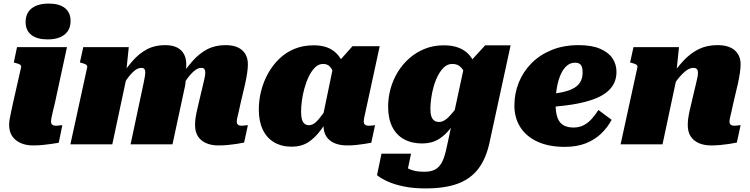

<svg xmlns="http://www.w3.org/2000/svg" viewBox="-20 -806 4189 1072"><path d="M31 -109Q31 -124 34 -141.5Q37 -159 42.5 -184Q48 -209 56 -246L98 -431Q99 -437 95.5 -441.5Q92 -446 84.5 -449Q77 -452 65 -455L57 -457L75 -543H354L287 -233Q280 -204 275 -183Q270 -162 267.5 -149Q265 -136 265 -128Q265 -115 272 -109.5Q279 -104 293 -104Q301 -104 307 -105Q313 -106 318.5 -106.5Q324 -107 328 -107L308 -9Q290 -6 267 -2.5Q244 1 218 3.5Q192 6 164 6Q125 6 95 -7.5Q65 -21 48 -46Q31 -71 31 -109ZM123 -683Q123 -733 157 -759.5Q191 -786 252 -786Q311 -786 342.5 -761Q374 -736 374 -689Q374 -640 340.5 -613Q307 -586 246 -586Q187 -586 155 -611Q123 -636 123 -683Z M373 0H607L693 -404L684 -397L699 -543H445L426 -457L435 -455Q446 -452 453.5 -449Q461 -446 464.5 -441.5Q468 -437 467 -431ZM1324 -233 1349 -339Q1356 -372 1360 -398.5Q1364 -425 1364 -448Q1364 -480 1350 -504Q1336 -528 1308.5 -541Q1281 -554 1239 -554Q1181 -554 1136.5 -530.5Q1092 -507 1055 -465Q1018 -423 982 -368L980 -298Q1003 -336 1024 -365Q1045 -394 1065 -410.5Q1085 -427 1103 -427Q1117 -427 1121.5 -420Q1126 -413 1126 -401Q1126 -390 1123.5 -376Q1121 -362 1116 -343L1093 -246Q1084 -209 1078.5 -183.5Q1073 -158 1071 -140.5Q1069 -123 1069 -108Q1069 -70 1085 -45Q1101 -20 1130.5 -7Q1160 6 1199 6Q1227 6 1252.5 3.5Q1278 1 1301 -2.5Q1324 -6 1343 -10L1364 -107Q1360 -107 1354.5 -106.5Q1349 -106 1343 -105Q1337 -104 1330 -104Q1316 -104 1309 -109.5Q1302 -115 1302 -128Q1302 -136 1305 -149Q1308 -162 1313 -183Q1318 -204 1324 -233ZM709 0H943L1014 -330Q1016 -342 1017 -358.5Q1018 -375 1018.5 -393Q1019 -411 1019.5 -426Q1020 -441 1020 -448Q1020 -480 1007 -504Q994 -528 968 -541Q942 -554 901 -554Q844 -554 800 -530.5Q756 -507 719.5 -465Q683 -423 647 -368L646 -298Q669 -336 689.5 -365Q710 -394 730 -410.5Q750 -427 769 -427Q782 -427 786.5 -420.5Q791 -414 791 -402Q791 -392 788.5 -377Q786 -362 782 -343Z M1916 -317 1857 -338Q1851 -370 1843 -395Q1835 -420 1821.5 -434.5Q1808 -449 1784 -449Q1759 -449 1739.5 -430Q1720 -411 1705 -380.5Q1690 -350 1680 -314Q1670 -278 1665.5 -244Q1661 -210 1661 -184Q1661 -156 1666 -139Q1671 -122 1681 -114.5Q1691 -107 1705 -107Q1723 -107 1740 -121Q1757 -135 1778 -164Q1799 -193 1827 -237L1845 -198Q1807 -129 1773 -82.5Q1739 -36 1700.5 -11.5Q1662 13 1609 13Q1552 13 1510.5 -11.5Q1469 -36 1447 -82.5Q1425 -129 1425 -194Q1425 -248 1438.5 -300Q1452 -352 1477.5 -397.5Q1503 -443 1540 -478.5Q1577 -514 1625 -533.5Q1673 -553 1731 -553Q1799 -553 1840 -523.5Q1881 -494 1899 -441.5Q1917 -389 1916 -317ZM2100 -548 2032 -234Q2026 -204 2021 -183.5Q2016 -163 2013.5 -149.5Q2011 -136 2011 -128Q2011 -115 2018.5 -109.5Q2026 -104 2038 -104Q2050 -104 2059 -105.5Q2068 -107 2074 -107L2053 -9Q2036 -6 2014.5 -2.5Q1993 1 1969 3.5Q1945 6 1918 6Q1877 6 1847 -7Q1817 -20 1801.5 -45Q1786 -70 1786 -108Q1786 -114 1786 -120Q1786 -126 1786 -136L1776 -124L1839 -428L1852 -440L1948 -548Z M2475 12 2570 -429 2577 -431 2689 -553H2831L2714 -14Q2695 77 2652 134.5Q2609 192 2537 219Q2465 246 2356 246Q2288 246 2234.5 235Q2181 224 2144 207Q2107 190 2085 172L2110 52H2275L2247 185Q2233 183 2225 172Q2217 161 2214.5 147.5Q2212 134 2214 122Q2216 110 2222 104Q2231 115 2246 126.5Q2261 138 2286.5 145.5Q2312 153 2350 153Q2388 153 2412 139Q2436 125 2450.5 94Q2465 63 2475 12ZM2648 -358 2589 -348Q2583 -377 2573.5 -399.5Q2564 -422 2547.5 -435.5Q2531 -449 2505 -449Q2480 -449 2460.5 -431.5Q2441 -414 2426 -385.5Q2411 -357 2401.5 -323.5Q2392 -290 2387.5 -257Q2383 -224 2383 -198Q2383 -172 2388.5 -156Q2394 -140 2405 -132.5Q2416 -125 2431 -125Q2450 -125 2468.5 -138.5Q2487 -152 2509.5 -180Q2532 -208 2563 -252L2577 -216Q2538 -148 2504 -101Q2470 -54 2430.5 -29.5Q2391 -5 2337 -5Q2278 -5 2235 -29Q2192 -53 2169.5 -99Q2147 -145 2147 -211Q2147 -262 2161 -312Q2175 -362 2202 -405.5Q2229 -449 2267 -482Q2305 -515 2353 -534Q2401 -553 2458 -553Q2508 -553 2543.5 -538.5Q2579 -524 2601.5 -497.5Q2624 -471 2635 -435.5Q2646 -400 2648 -358Z M3133 14Q3044 14 2981 -15Q2918 -44 2885 -96Q2852 -148 2852 -217Q2852 -284 2876.5 -345Q2901 -406 2947.5 -453Q2994 -500 3060.5 -527Q3127 -554 3211 -554Q3283 -554 3330 -534Q3377 -514 3399.5 -480.5Q3422 -447 3422 -405Q3422 -354 3393.5 -317.5Q3365 -281 3310 -258Q3255 -235 3175.5 -222.5Q3096 -210 2993 -205L2996 -278Q3056 -280 3100.5 -287.5Q3145 -295 3174.5 -309Q3204 -323 3218.5 -345.5Q3233 -368 3233 -402Q3233 -420 3229 -432Q3225 -444 3215.5 -450Q3206 -456 3191 -456Q3165 -456 3145 -439Q3125 -422 3111 -391Q3097 -360 3089.5 -318Q3082 -276 3082 -226Q3082 -177 3093 -148Q3104 -119 3126.5 -106.5Q3149 -94 3182 -94Q3215 -94 3240 -107.5Q3265 -121 3285 -143.5Q3305 -166 3321 -192L3395 -137Q3372 -94 3336.5 -60Q3301 -26 3251 -6Q3201 14 3133 14Z M3445 0H3679L3765 -404L3756 -397L3771 -543H3517L3498 -457L3507 -455Q3518 -452 3525.5 -449Q3533 -446 3536.5 -441.5Q3540 -437 3539 -431ZM4075 -233 4100 -339Q4107 -372 4111 -398.5Q4115 -425 4115 -448Q4115 -496 4082.5 -525Q4050 -554 3985 -554Q3926 -554 3880 -531Q3834 -508 3795.5 -466.5Q3757 -425 3719 -368L3718 -298Q3742 -336 3765 -365Q3788 -394 3809.5 -410.5Q3831 -427 3851 -427Q3865 -427 3871 -420Q3877 -413 3877 -402Q3877 -390 3874.5 -376Q3872 -362 3867 -343L3844 -246Q3835 -209 3829.5 -183.5Q3824 -158 3822 -140.5Q3820 -123 3820 -108Q3820 -70 3836 -45Q3852 -20 3881.5 -7Q3911 6 3950 6Q3978 6 4003.5 3.5Q4029 1 4052 -2.5Q4075 -6 4094 -10L4115 -107Q4111 -107 4105.5 -106.5Q4100 -106 4094 -105Q4088 -104 4081 -104Q4067 -104 4060 -109.5Q4053 -115 4053 -128Q4053 -136 4056 -149Q4059 -162 4064 -183Q4069 -204 4075 -233Z"/></svg>

Font: Roboto Serif Black
Style: Italic
Weight: 900
Italic angle: -10°
Version: Version 1.008